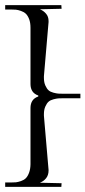

<svg xmlns="http://www.w3.org/2000/svg" viewBox="-29 -728 333 748"><path d="M-8.8 -17.1H14.2Q24.9 -17.1 33 -17.8Q41 -18.6 52.5 -22.5Q64 -26.4 71.3 -33.4Q78.6 -40.5 84 -54.4Q89.4 -68.4 89.8 -87.9V-307.1Q89.8 -341.8 120.1 -352.1V-356Q89.8 -366.2 89.8 -400.9V-620.1Q89.8 -639.6 84.5 -653.6Q79.1 -667.5 71.5 -674.6Q64 -681.6 52.5 -685.5Q41 -689.5 33 -690.2Q24.9 -690.9 14.2 -690.9H-8.8V-708H210L210.9 -693.8L127.9 -691.9V-690.9Q140.1 -686.5 150.1 -675Q160.2 -663.6 160.2 -646V-642.1L142.1 -431.2V-424.8Q142.1 -407.2 147.7 -394.8Q153.3 -382.3 160.2 -376.2Q167 -370.1 179.2 -366.9Q191.4 -363.8 198.2 -363.3Q205.1 -362.8 216.8 -362.8H284.2V-345.2H216.8Q205.1 -345.2 198.2 -344.7Q191.4 -344.2 179.2 -341.1Q167 -337.9 160.2 -331.8Q153.3 -325.7 147.7 -313.2Q142.1 -300.8 142.1 -283.2V-276.9L160.2 -65.9V-64Q160.2 -45.4 150.4 -33.4Q140.6 -21.5 127.9 -17.1V-16.1L210.9 -14.2L210 0H-8.8Z"/></svg>

Font: FoglihtenFr01
Style: Regular
Weight: 500
Version: Version 0.68